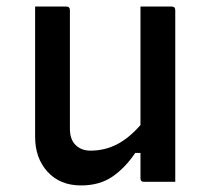

<svg xmlns="http://www.w3.org/2000/svg" viewBox="-20 -554 640 585"><path d="M182 -534Q193 -534 193 -523V-162Q193 -129 210.5 -112Q228 -95 256 -95Q298 -95 335 -113.5Q372 -132 408 -173V-534H503Q514 -534 514 -523V0H419Q408 0 408 -11V-88H392Q361 -42 322 -15.5Q283 11 227 11Q163 11 125 -30.5Q87 -72 87 -137V-534Z"/></svg>

Font: Recursive Mn Lnr St Med
Style: Regular
Weight: 500
Monospace: yes
Version: Version 1.079;hotconv 1.0.112;makeotfexe 2.5.65598; ttfautoh